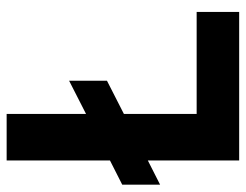

<svg xmlns="http://www.w3.org/2000/svg" viewBox="-101 -639 740 578"><g transform="rotate(-90 269.0 -350.0)"><path d="M2 -352 75 -389V-700H215V-461L315 -512V-398L215 -347V-128H522V0H75V-275L2 -238Z"/></g></svg>

Font: Oak Sans
Style: Bold
Weight: 700
Designer: Erik Kennedy, Walven
Foundry: Erik Kennedy, Walven
Version: Version 1.000